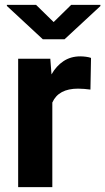

<svg xmlns="http://www.w3.org/2000/svg" viewBox="-20 -770 433 790"><path d="M354.5 -531.7 352.1 -401.4Q341.8 -402.8 327.4 -404.1Q313 -405.3 301.3 -405.3Q220.7 -405.3 195.3 -348.1V0H54.7V-528.3H187L191.9 -463.9Q211.4 -498.5 241.2 -518.3Q271 -538.1 310.5 -538.1Q321.8 -538.1 334.2 -536.4Q346.7 -534.7 354.5 -531.7ZM128.4 -750 200.7 -679.2 272.9 -750H393.1V-745.1L245.6 -608.4H156.2L8.3 -745.6V-750Z"/></svg>

Font: Vazirmatn RD FD
Style: Bold
Weight: 700
Designer: Saber Rastikerdar
Foundry: Saber Rastikerdar
Version: Version 33.003